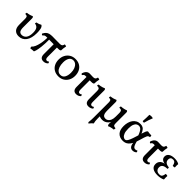

<svg xmlns="http://www.w3.org/2000/svg" viewBox="250 -2102 3725 3725"><g transform="rotate(45 2112.5 -239.5)"><path d="M229 4Q159 4 120 -38Q81 -80 81 -164V-325Q81 -360 71 -377.5Q61 -395 15 -396Q15 -407 16.5 -415.5Q18 -424 22 -433Q53 -435 89.5 -445Q126 -455 149 -467Q158 -464 164.5 -454.5Q171 -445 171 -423V-186Q171 -116 191 -86.5Q211 -57 255 -57Q312 -57 347.5 -103Q383 -149 383 -243Q383 -322 356.5 -357Q330 -392 280 -396Q280 -407 282 -416Q284 -425 289 -433Q311 -435 339 -445Q367 -455 383 -467Q388 -466 396 -461.5Q404 -457 411 -446Q424 -428 430 -400.5Q436 -373 438 -344.5Q440 -316 440 -294Q440 -150 383.5 -73Q327 4 229 4Z M543 -333Q534 -334 527 -341Q520 -348 516 -355Q537 -397 561.5 -419.5Q586 -442 619.5 -451Q653 -460 700 -460Q711 -460 728 -459.5Q745 -459 769.5 -459Q794 -459 826 -458.5Q858 -458 899 -458Q936 -458 952 -470.5Q968 -483 977 -520Q990 -519 1001.5 -516.5Q1013 -514 1023 -509Q1016 -482 1012 -448.5Q1008 -415 1008 -389Q1004 -380 991.5 -374Q979 -368 936 -368Q823 -368 746 -369.5Q669 -371 631 -371Q610 -371 597 -369Q584 -367 572 -359Q560 -351 543 -333ZM559 9Q553 1 550.5 -9.5Q548 -20 548 -31Q578 -55 597 -100Q616 -145 627.5 -198Q639 -251 643 -300Q647 -349 647 -382L697 -381Q697 -249 687.5 -168Q678 -87 666 -47Q654 -7 648 0Q625 1 603.5 2Q582 3 559 9ZM913 9Q868 9 845 -18Q822 -45 822 -100V-391H912V-121Q912 -81 922.5 -64.5Q933 -48 954 -48Q977 -48 996 -67Q1009 -52 1011 -34Q997 -16 971.5 -3.5Q946 9 913 9Z M1325 9Q1257 9 1206 -20.5Q1155 -50 1127 -103.5Q1099 -157 1099 -229Q1099 -297 1128 -351Q1157 -405 1208 -436Q1259 -467 1325 -467Q1396 -467 1446.5 -437Q1497 -407 1524 -353.5Q1551 -300 1551 -229Q1551 -161 1522.5 -107Q1494 -53 1443.5 -22Q1393 9 1325 9ZM1333 -39Q1393 -39 1422 -88.5Q1451 -138 1451 -217Q1451 -279 1432.5 -324.5Q1414 -370 1383 -394.5Q1352 -419 1315 -419Q1257 -419 1228.5 -372Q1200 -325 1200 -250Q1200 -183 1216.5 -135.5Q1233 -88 1263 -63.5Q1293 -39 1333 -39Z M1633 -333Q1624 -334 1617 -341Q1610 -348 1606 -355Q1618 -393 1635 -416Q1652 -439 1673.5 -450Q1695 -461 1720 -461Q1743 -461 1765.5 -459.5Q1788 -458 1811 -458Q1846 -458 1862 -470.5Q1878 -483 1887 -520Q1900 -519 1911.5 -516.5Q1923 -514 1933 -509Q1926 -482 1922 -448.5Q1918 -415 1918 -389Q1914 -380 1901.5 -374Q1889 -368 1846 -368Q1821 -368 1793 -369Q1765 -370 1739 -370.5Q1713 -371 1691 -371Q1678 -371 1669 -368Q1660 -365 1652 -357Q1644 -349 1633 -333ZM1812 9Q1767 9 1744 -18Q1721 -45 1721 -100V-391H1811V-121Q1811 -81 1821.5 -64.5Q1832 -48 1853 -48Q1876 -48 1895 -67Q1908 -52 1910 -34Q1896 -16 1870.5 -3.5Q1845 9 1812 9Z M2151 9Q2105 9 2082 -17.5Q2059 -44 2059 -100V-325Q2059 -349 2054.5 -364.5Q2050 -380 2034 -388Q2018 -396 1984 -396Q1984 -407 1986 -416Q1988 -425 1993 -433Q2008 -433 2035.5 -438Q2063 -443 2089 -451Q2115 -459 2127 -467Q2136 -464 2142.5 -455Q2149 -446 2149 -427V-111Q2149 -77 2159.5 -61Q2170 -45 2190 -45Q2199 -45 2210.5 -48.5Q2222 -52 2233 -62Q2246 -47 2248 -29Q2235 -14 2209.5 -2.5Q2184 9 2151 9Z M2444 -107V40Q2444 84 2447.5 114Q2451 144 2458 167Q2434 186 2420.5 201Q2407 216 2387 242Q2380 239 2374.5 232.5Q2369 226 2367 220Q2369 205 2371 188Q2373 171 2374.5 146.5Q2376 122 2376 85V-180ZM2697 9Q2688 6 2680 -4.5Q2672 -15 2672 -40Q2672 -53 2673 -66Q2674 -79 2676.5 -95.5Q2679 -112 2683 -136H2756Q2756 -113 2760 -97.5Q2764 -82 2778.5 -74Q2793 -66 2823 -65Q2823 -55 2822 -44Q2821 -33 2817 -22Q2802 -22 2778.5 -18Q2755 -14 2732 -7Q2709 0 2697 9ZM2666 -330Q2666 -365 2653.5 -382.5Q2641 -400 2591 -401Q2591 -412 2592 -420.5Q2593 -429 2598 -438Q2637 -440 2674.5 -448.5Q2712 -457 2734 -467Q2743 -464 2749.5 -454.5Q2756 -445 2756 -423V-133L2677 -96Q2667 -70 2644 -47Q2618 -21 2588.5 -8.5Q2559 4 2523 4Q2453 4 2414.5 -34.5Q2376 -73 2376 -174V-325Q2376 -360 2366 -377.5Q2356 -395 2310 -396Q2310 -407 2311.5 -415.5Q2313 -424 2317 -433Q2348 -435 2384.5 -445Q2421 -455 2444 -467Q2453 -464 2459.5 -454.5Q2466 -445 2466 -423V-196Q2466 -146 2475 -115Q2484 -84 2503.5 -70.5Q2523 -57 2556 -57Q2583 -57 2608.5 -75Q2634 -93 2650 -131Q2666 -169 2666 -228Z M3092 9Q3004 9 2953.5 -44Q2903 -97 2903 -206Q2903 -260 2916 -307Q2929 -354 2955 -390Q2981 -426 3019.5 -446.5Q3058 -467 3109 -467Q3146 -467 3176 -451.5Q3206 -436 3231 -394Q3256 -352 3278 -271L3239 -265Q3219 -321 3199.5 -355.5Q3180 -390 3158.5 -405.5Q3137 -421 3109 -421Q3084 -421 3059 -405.5Q3034 -390 3018 -350.5Q3002 -311 3002 -238Q3002 -160 3019.5 -116.5Q3037 -73 3061.5 -56Q3086 -39 3105 -39Q3125 -39 3142 -56.5Q3159 -74 3178 -118Q3197 -162 3221 -242Q3245 -320 3259 -364.5Q3273 -409 3282 -429.5Q3291 -450 3298 -457Q3305 -464 3315 -467Q3330 -462 3356.5 -460Q3383 -458 3413 -458Q3416 -450 3417 -439.5Q3418 -429 3418 -415Q3398 -413 3385.5 -406.5Q3373 -400 3363 -381.5Q3353 -363 3342 -327Q3331 -291 3313 -230Q3291 -152 3264.5 -105Q3238 -58 3209.5 -33Q3181 -8 3151.5 0.5Q3122 9 3092 9ZM3359 9Q3315 9 3290 -26.5Q3265 -62 3265 -130L3290 -195Q3304 -133 3318 -100.5Q3332 -68 3347.5 -56.5Q3363 -45 3381 -45Q3406 -45 3429 -59Q3442 -44 3444 -26Q3431 -10 3407.5 -0.5Q3384 9 3359 9ZM3137 -531Q3124 -530 3115 -531Q3106 -532 3097 -536Q3101 -583 3102 -628Q3103 -673 3103 -714Q3115 -717 3127 -719Q3139 -721 3151 -721Q3177 -721 3198 -713Q3180 -671 3165.5 -627.5Q3151 -584 3137 -531Z M3506 -333Q3497 -334 3490 -341Q3483 -348 3479 -355Q3491 -393 3508 -416Q3525 -439 3546.5 -450Q3568 -461 3593 -461Q3616 -461 3638.5 -459.5Q3661 -458 3684 -458Q3719 -458 3735 -470.5Q3751 -483 3760 -520Q3773 -519 3784.5 -516.5Q3796 -514 3806 -509Q3799 -482 3795 -448.5Q3791 -415 3791 -389Q3787 -380 3774.5 -374Q3762 -368 3719 -368Q3694 -368 3666 -369Q3638 -370 3612 -370.5Q3586 -371 3564 -371Q3551 -371 3542 -368Q3533 -365 3525 -357Q3517 -349 3506 -333ZM3685 9Q3640 9 3617 -18Q3594 -45 3594 -100V-391H3684V-121Q3684 -81 3694.5 -64.5Q3705 -48 3726 -48Q3749 -48 3768 -67Q3781 -52 3783 -34Q3769 -16 3743.5 -3.5Q3718 9 3685 9Z M4041 6Q3955 6 3908 -26Q3861 -58 3861 -122Q3861 -183 3903.5 -219Q3946 -255 4024 -255V-250Q3957 -250 3919.5 -275.5Q3882 -301 3882 -350Q3882 -403 3926 -433.5Q3970 -464 4049 -464Q4085 -464 4116.5 -457Q4148 -450 4175 -433Q4172 -410 4172 -387Q4172 -364 4175 -340Q4162 -336 4149 -334.5Q4136 -333 4123 -334Q4113 -384 4094.5 -405Q4076 -426 4041 -426Q4006 -426 3989.5 -408Q3973 -390 3973 -358Q3973 -312 4004 -287.5Q4035 -263 4091 -260Q4095 -253 4095.5 -241Q4096 -229 4093 -220Q4028 -220 3991.5 -197.5Q3955 -175 3955 -125Q3955 -83 3981 -57.5Q4007 -32 4055 -32Q4099 -32 4115 -55.5Q4131 -79 4138 -128Q4151 -130 4164 -128Q4177 -126 4189 -121Q4187 -95 4187 -72Q4187 -49 4190 -26Q4159 -10 4121 -2Q4083 6 4041 6Z"/></g></svg>

Font: Vollkorn
Style: Regular
Weight: 400
Designer: Friedrich Althausen
Foundry: Friedrich Althausen
Version: Version 5.001